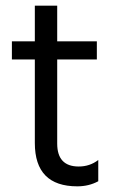

<svg xmlns="http://www.w3.org/2000/svg" viewBox="-20 -653 409 678"><path d="M253 5Q103 5 103 -148V-443H22V-507H103V-633H182V-507H322V-443H182V-146Q182 -65 258 -65Q297 -65 327 -88V-13Q294 5 253 5Z"/></svg>

Font: Hind Kochi
Style: Regular
Weight: 400
Designer: Dhruvi Tolia
Foundry: Indian Type Foundry
Version: Version 0.702;PS 1.0;hotconv 1.0.81;makeotf.lib2.5.63406